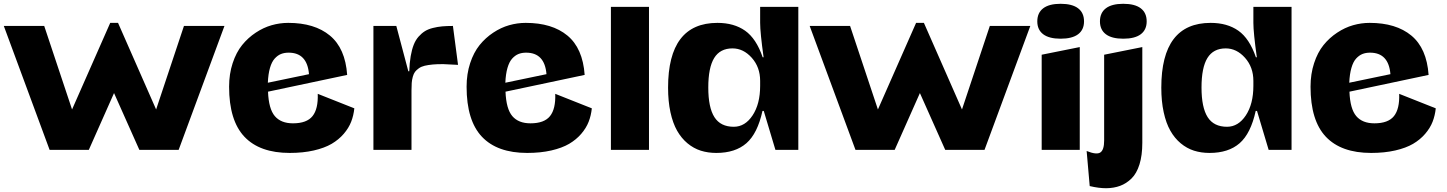

<svg xmlns="http://www.w3.org/2000/svg" viewBox="-20 -786 7590 1007"><path d="M0 -649.9H211.9L357.9 -211.9L558.1 -666H599.1L798.8 -211.9L944.8 -649.9H1157.2L917 0H710.9L578.1 -297.9L445.8 0H240.2Z M1181.6 -331.1Q1181.6 -397.9 1200.2 -454.6Q1218.8 -511.2 1249.8 -549.6Q1280.8 -587.9 1321.3 -614.7Q1361.8 -641.6 1404.8 -653.8Q1447.8 -666 1491.7 -666Q1629.9 -666 1710.4 -599.4Q1791 -532.7 1800.8 -393.1L1385.7 -305.2Q1389.2 -214.8 1421.4 -177Q1453.6 -139.2 1516.6 -139.2Q1588.9 -139.2 1619.1 -177Q1649.4 -214.8 1646.5 -293.9L1838.4 -217.8Q1834.5 -180.2 1821.8 -147.5Q1809.1 -114.7 1783 -84.2Q1756.8 -53.7 1719.5 -31.7Q1682.1 -9.8 1625.7 3.2Q1569.3 16.1 1499.5 16.1Q1342.3 16.1 1262 -68.8Q1181.6 -153.8 1181.6 -331.1ZM1493.7 -509.8Q1471.2 -509.8 1453.6 -502.7Q1436 -495.6 1420.7 -478.8Q1405.3 -461.9 1396 -429.9Q1386.7 -397.9 1384.8 -352.1L1600.6 -397Q1591.3 -509.8 1493.7 -509.8Z M1938.5 -649.9H2058.6L2121.6 -412.1H2126.5Q2127.9 -456.5 2134 -491.5Q2140.1 -526.4 2149.9 -551.3Q2159.7 -576.2 2175.5 -594Q2191.4 -611.8 2208.7 -622.6Q2226.1 -633.3 2250.5 -639.4Q2274.9 -645.5 2299.1 -647.7Q2323.2 -649.9 2355.5 -649.9L2382.3 -445.8Q2339.8 -448.7 2307.9 -449.5Q2275.9 -450.2 2250.5 -447.8Q2225.1 -445.3 2207.5 -441.2Q2189.9 -437 2177 -428Q2164.1 -418.9 2156.7 -409.2Q2149.4 -399.4 2145 -383.3Q2140.6 -367.2 2139.4 -351.1Q2138.2 -335 2138.2 -311V0H1938.5Z M2427.2 -331.1Q2427.2 -397.9 2445.8 -454.6Q2464.4 -511.2 2495.4 -549.6Q2526.4 -587.9 2566.9 -614.7Q2607.4 -641.6 2650.4 -653.8Q2693.4 -666 2737.3 -666Q2875.5 -666 2956.1 -599.4Q3036.6 -532.7 3046.4 -393.1L2631.3 -305.2Q2634.8 -214.8 2667 -177Q2699.2 -139.2 2762.2 -139.2Q2834.5 -139.2 2864.7 -177Q2895 -214.8 2892.1 -293.9L3084 -217.8Q3080.1 -180.2 3067.4 -147.5Q3054.7 -114.7 3028.6 -84.2Q3002.4 -53.7 2965.1 -31.7Q2927.7 -9.8 2871.3 3.2Q2814.9 16.1 2745.1 16.1Q2587.9 16.1 2507.6 -68.8Q2427.2 -153.8 2427.2 -331.1ZM2739.3 -509.8Q2716.8 -509.8 2699.2 -502.7Q2681.6 -495.6 2666.3 -478.8Q2650.9 -461.9 2641.6 -429.9Q2632.3 -397.9 2630.4 -352.1L2846.2 -397Q2836.9 -509.8 2739.3 -509.8Z M3383.8 0H3184.1V-750H3383.8Z M3483.9 -326.2Q3483.9 -666 3742.7 -666Q3829.6 -666 3887.9 -625Q3946.3 -584 3980 -485.8H3984.9Q3966.8 -615.2 3966.8 -666V-750H4167V0H4046.9L3985.8 -204.1H3979Q3953.1 -85.9 3894.8 -34.9Q3836.4 16.1 3736.8 16.1Q3692.9 16.1 3655.3 4.2Q3617.7 -7.8 3585.7 -34.4Q3553.7 -61 3531.2 -100.6Q3508.8 -140.1 3496.3 -197.5Q3483.9 -254.9 3483.9 -326.2ZM3694.8 -327.1Q3694.8 -221.7 3727.1 -171.4Q3759.3 -121.1 3828.6 -121.1Q3887.7 -121.1 3927.2 -180.9Q3966.8 -240.7 3966.8 -335.9V-361.8Q3966.8 -433.6 3922.9 -482.9Q3878.9 -532.2 3821.8 -532.2Q3756.8 -532.2 3725.8 -481.9Q3694.8 -431.6 3694.8 -327.1Z M4226.6 -649.9H4438.5L4584.5 -211.9L4784.7 -666H4825.7L5025.4 -211.9L5171.4 -649.9H5383.8L5143.6 0H4937.5L4804.7 -297.9L4672.4 0H4466.8Z M5542.5 -583Q5482.4 -583 5451.4 -606.4Q5420.4 -629.9 5420.4 -673.8Q5420.4 -718.8 5451.4 -742.4Q5482.4 -766.1 5542.5 -766.1Q5603.5 -766.1 5634.5 -742.4Q5665.5 -718.8 5665.5 -673.8Q5665.5 -629.9 5634.5 -606.4Q5603.5 -583 5542.5 -583ZM5643.1 0H5443.4V-499L5643.1 -539.1Z M5871.1 -583Q5811 -583 5780 -606.4Q5749 -629.9 5749 -673.8Q5749 -718.8 5780 -742.4Q5811 -766.1 5871.1 -766.1Q5932.1 -766.1 5963.1 -742.4Q5994.1 -718.8 5994.1 -673.8Q5994.1 -629.9 5963.1 -606.4Q5932.1 -583 5871.1 -583ZM5771 -499 5971.2 -539.1V-37.1Q5971.2 28.8 5956.3 76.4Q5941.4 124 5914.3 150.4Q5887.2 176.8 5854.7 188.7Q5822.3 200.7 5782.2 201.2Q5742.7 201.2 5695.3 189.9L5679.2 5.9Q5731 26.9 5751 13.7Q5771 0.5 5771 -48.8Z M6070.8 -326.2Q6070.8 -666 6329.6 -666Q6416.5 -666 6474.9 -625Q6533.2 -584 6566.9 -485.8H6571.8Q6553.7 -615.2 6553.7 -666V-750H6753.9V0H6633.8L6572.8 -204.1H6565.9Q6540 -85.9 6481.7 -34.9Q6423.3 16.1 6323.7 16.1Q6279.8 16.1 6242.2 4.2Q6204.6 -7.8 6172.6 -34.4Q6140.6 -61 6118.2 -100.6Q6095.7 -140.1 6083.3 -197.5Q6070.8 -254.9 6070.8 -326.2ZM6281.7 -327.1Q6281.7 -221.7 6314 -171.4Q6346.2 -121.1 6415.5 -121.1Q6474.6 -121.1 6514.2 -180.9Q6553.7 -240.7 6553.7 -335.9V-361.8Q6553.7 -433.6 6509.8 -482.9Q6465.8 -532.2 6408.7 -532.2Q6343.8 -532.2 6312.7 -481.9Q6281.7 -431.6 6281.7 -327.1Z M6853.5 -331.1Q6853.5 -397.9 6872.1 -454.6Q6890.6 -511.2 6921.6 -549.6Q6952.6 -587.9 6993.2 -614.7Q7033.7 -641.6 7076.7 -653.8Q7119.6 -666 7163.6 -666Q7301.8 -666 7382.3 -599.4Q7462.9 -532.7 7472.7 -393.1L7057.6 -305.2Q7061 -214.8 7093.3 -177Q7125.5 -139.2 7188.5 -139.2Q7260.7 -139.2 7291 -177Q7321.3 -214.8 7318.4 -293.9L7510.3 -217.8Q7506.3 -180.2 7493.7 -147.5Q7481 -114.7 7454.8 -84.2Q7428.7 -53.7 7391.4 -31.7Q7354 -9.8 7297.6 3.2Q7241.2 16.1 7171.4 16.1Q7014.2 16.1 6933.8 -68.8Q6853.5 -153.8 6853.5 -331.1ZM7165.5 -509.8Q7143.1 -509.8 7125.5 -502.7Q7107.9 -495.6 7092.5 -478.8Q7077.1 -461.9 7067.9 -429.9Q7058.6 -397.9 7056.6 -352.1L7272.5 -397Q7263.2 -509.8 7165.5 -509.8Z"/></svg>

Font: Mayenne Sans Regular
Style: Regular
Weight: 600
Width: 6
Designer: Jérémy Landes — Studio Triple
Foundry: Jérémy Landes — Studio Triple
Version: Version 1.001;hotconv 1.0.109;makeotfexe 2.5.65596